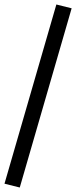

<svg xmlns="http://www.w3.org/2000/svg" viewBox="-30 -772 339 855"><path d="M58 63 -10 46 221 -752 289 -735Z"/></svg>

Font: Nunito Sans 7pt SemiCondensed
Style: Regular
Weight: 400
Width: 4
Designer: Vernon Adams
Foundry: Vernon Adams
Version: Version 3.101;gftools[0.9.27]